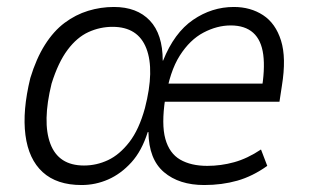

<svg xmlns="http://www.w3.org/2000/svg" viewBox="-20 -523 886 551"><path d="M214 8Q143 8 102.5 -29Q62 -66 53 -135.5Q44 -205 67 -299Q84 -355 109 -394.5Q134 -434 165.5 -457.5Q197 -481 233 -492Q269 -503 307 -503Q373 -503 410 -464Q447 -425 447 -349H448Q480 -429 534 -466Q588 -503 651 -503Q699 -503 735 -479.5Q771 -456 786.5 -406.5Q802 -357 789 -277L782 -231H437L445 -283H752L730 -260Q741 -324 735.5 -366Q730 -408 706.5 -429Q683 -450 642 -450Q603 -450 564 -429.5Q525 -409 496 -363.5Q467 -318 455 -240L454 -239Q443 -166 454.5 -124.5Q466 -83 497 -65Q528 -47 575 -47Q614 -47 652 -57.5Q690 -68 729 -94L747 -47Q705 -17 661 -4.5Q617 8 566 8Q494 8 450.5 -29Q407 -66 406 -144H404Q387 -90 357 -57Q327 -24 290.5 -8Q254 8 214 8ZM221 -48Q257 -48 290 -63.5Q323 -79 351 -115Q379 -151 396 -213Q424 -322 400 -384Q376 -446 303 -446Q267 -446 234 -431Q201 -416 174 -380Q147 -344 128 -283Q101 -173 124.5 -110.5Q148 -48 221 -48Z"/></svg>

Font: Nunito Sans 7pt Condensed Light
Style: Italic
Weight: 300
Width: 3
Italic angle: -9°
Designer: Vernon Adams
Foundry: Vernon Adams
Version: Version 3.101;gftools[0.9.27]